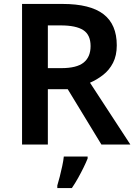

<svg xmlns="http://www.w3.org/2000/svg" viewBox="-20 -734 687 975"><path d="M297 -714Q438 -714 505.5 -662Q573 -610 573 -504Q573 -452 554 -415Q535 -378 503.5 -353.5Q472 -329 437 -314L642 0H495L324 -281H223V0H92V-714ZM288 -605H223V-388H291Q370 -388 405 -416.5Q440 -445 440 -500Q440 -557 403 -581Q366 -605 288 -605ZM425 71Q417 91 404.5 116.5Q392 142 377 169Q362 196 345 221H271V208Q277 189 283.5 163Q290 137 296 109.5Q302 82 304 61H425Z"/></svg>

Font: Noto Sans Adlam SemiBold
Style: Regular
Weight: 600
Version: Version 3.001